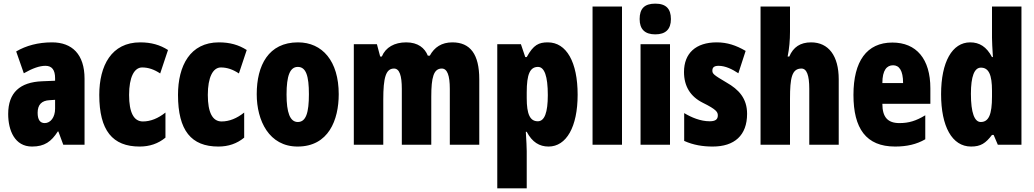

<svg xmlns="http://www.w3.org/2000/svg" viewBox="-20 -796 5688 1056"><path d="M266 -563C190 -563 123 -545 69 -513L111 -393C160 -421 198 -434 230 -434C266 -434 283 -411 283 -366V-352L211 -349C90 -344 25 -287 25 -169C25 -79 61 10 156 10C225 10 262 -17 298 -73H301L328 0H445V-363C445 -498 376 -563 266 -563ZM253 -245 283 -247V-198C283 -151 258 -119 226 -119C200 -119 187 -138 187 -176C187 -220 209 -243 253 -245Z M748 10C803 10 850 -6 890 -39V-177C850 -145 808 -128 766 -128C716 -128 690 -177 690 -274C690 -371 718 -425 762 -425C796 -425 828 -414 861 -392L904 -521C860 -549 812 -563 751 -563C593 -563 526 -435 526 -274C526 -78 599 10 748 10Z M1181 10C1236 10 1283 -6 1323 -39V-177C1283 -145 1241 -128 1199 -128C1149 -128 1123 -177 1123 -274C1123 -371 1151 -425 1195 -425C1229 -425 1261 -414 1294 -392L1337 -521C1293 -549 1245 -563 1184 -563C1026 -563 959 -435 959 -274C959 -78 1032 10 1181 10Z M1843 -278C1843 -460 1753 -563 1619 -563C1457 -563 1392 -437 1392 -278C1392 -132 1460 10 1617 10C1787 10 1843 -136 1843 -278ZM1556 -276C1556 -380 1575 -428 1618 -428C1663 -428 1679 -379 1679 -278C1679 -176 1663 -125 1618 -125C1575 -125 1556 -177 1556 -276Z M2468 -563C2409 -563 2369 -536 2344 -490H2333C2316 -532 2279 -563 2214 -563C2150 -563 2101 -536 2080 -485H2071L2053 -553H1926V0H2088V-248C2088 -369 2102 -419 2147 -419C2177 -419 2190 -381 2190 -307V0H2352V-264C2352 -371 2365 -419 2410 -419C2440 -419 2454 -381 2454 -307V0H2616V-360C2616 -497 2567 -563 2468 -563Z M2993 -563C2944 -563 2914 -550 2877 -482H2869L2845 -553H2715V240H2877V35C2877 14 2875 -21 2872 -71H2877C2907 -14 2947 10 2997 10C3095 10 3157 -98 3157 -275C3157 -454 3096 -563 2993 -563ZM2939 -428C2974 -428 2993 -378 2993 -273C2993 -177 2975 -129 2938 -129C2895 -129 2877 -168 2877 -256V-288C2877 -388 2895 -428 2939 -428Z M3401 0V-760H3239V0Z M3584 -776C3524 -776 3498 -748 3498 -691C3498 -635 3527 -607 3584 -607C3641 -607 3670 -635 3670 -691C3670 -747 3644 -776 3584 -776ZM3665 -553H3503V0H3665Z M4089 -170C4089 -255 4043 -304 3976 -342C3905 -384 3898 -390 3898 -408C3898 -426 3909 -434 3932 -434C3970 -434 4008 -415 4041 -393L4081 -516C4028 -547 3979 -563 3922 -563C3807 -563 3742 -503 3742 -400C3742 -322 3777 -265 3845 -231C3922 -193 3928 -179 3928 -161C3928 -138 3913 -129 3883 -129C3833 -129 3783 -150 3743 -174V-21C3794 2 3846 10 3900 10C4019 10 4089 -51 4089 -170Z M4325 -621V-760H4163V0H4325V-253C4325 -367 4335 -419 4388 -419C4417 -419 4431 -382 4431 -308V0H4593V-360C4593 -489 4537 -563 4441 -563C4382 -563 4343 -537 4321 -485H4312C4321 -529 4325 -575 4325 -621Z M4888 -562C4747 -562 4674 -459 4674 -274C4674 -90 4743 10 4903 10C4967 10 5021 -2 5069 -30V-162C5018 -131 4978 -119 4927 -119C4863 -119 4833 -151 4833 -225H5097V-310C5097 -472 5020 -562 4888 -562ZM4892 -437C4925 -437 4947 -409 4947 -339H4833C4833 -411 4858 -437 4892 -437Z M5321 10C5374 10 5401 -8 5436 -54H5445L5468 0H5598V-760H5436V-588C5436 -567 5438 -532 5441 -482H5436C5406 -539 5367 -563 5316 -563C5217 -563 5156 -455 5156 -278C5156 -101 5216 10 5321 10ZM5374 -125C5340 -125 5320 -175 5320 -280C5320 -376 5339 -424 5375 -424C5418 -424 5436 -385 5436 -297V-265C5436 -166 5418 -125 5374 -125Z"/></svg>

Font: Noto Sans Arabic UI XCn Bk
Style: Regular
Weight: 900
Width: 2
Designer: Monotype Design Team, Nadine Chahine and Nizar Qandah
Foundry: Monotype Imaging Inc.
Version: Version 2.010